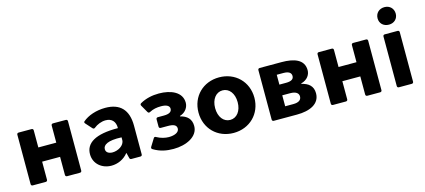

<svg xmlns="http://www.w3.org/2000/svg" viewBox="-56 -1172 3662 1656"><g transform="rotate(-15 1775.0 -344.0)"><path d="M64.5 -456.1V-15.6C64.5 -5.9 70.3 0 80.1 0H195.3C205.1 0 210.9 -5.9 210.9 -15.6V-176.8H371.1V-15.6C371.1 -5.9 377 0 386.7 0H501C510.7 0 516.6 -5.9 516.6 -15.6V-456.1C516.6 -465.8 510.7 -471.7 501 -471.7H386.7C377 -471.7 371.1 -465.8 371.1 -456.1V-303.7H210.9V-456.1C210.9 -465.8 205.1 -471.7 195.3 -471.7H80.1C70.3 -471.7 64.5 -465.8 64.5 -456.1Z M855.5 -484.4C776.4 -484.4 700.2 -459 653.3 -418C647.5 -413.1 648.4 -405.3 655.3 -398.4L705.1 -342.8C711.9 -335.9 719.7 -335 727.5 -341.8C753.9 -363.3 793 -379.9 831.1 -379.9C886.7 -379.9 918 -345.7 917 -287.1C714.8 -289.1 626 -230.5 626 -131.8C626 -44.9 696.3 11.7 781.2 11.7C835 11.7 892.6 -11.7 930.7 -60.5H932.6L944.3 -13.7C946.3 -3.9 952.1 0 960.9 0H1041C1050.8 0 1056.6 -5.9 1056.6 -15.6V-271.5C1056.6 -414.1 987.3 -484.4 855.5 -484.4ZM819.3 -96.7C787.1 -96.7 760.7 -110.4 760.7 -140.6C760.7 -177.7 802.7 -208 926.8 -202.1V-178.7C926.8 -128.9 867.2 -96.7 819.3 -96.7Z M1157.2 -35.2C1216.8 1 1274.4 10.7 1335.9 10.7C1447.3 10.7 1557.6 -39.1 1557.6 -134.8C1557.6 -198.2 1520.5 -231.4 1460.9 -246.1V-250C1514.6 -265.6 1539.1 -309.6 1539.1 -347.7C1539.1 -443.4 1441.4 -484.4 1334 -484.4C1274.4 -484.4 1216.8 -471.7 1167 -443.4C1158.2 -438.5 1156.2 -430.7 1161.1 -421.9L1199.2 -355.5C1204.1 -346.7 1211.9 -344.7 1220.7 -349.6C1253.9 -367.2 1286.1 -373 1325.2 -373C1373 -373 1399.4 -357.4 1399.4 -332C1399.4 -303.7 1376 -289.1 1328.1 -289.1H1274.4C1264.6 -289.1 1258.8 -283.2 1258.8 -273.4V-209C1258.8 -199.2 1264.6 -193.4 1274.4 -193.4H1337.9C1389.6 -193.4 1415 -180.7 1415 -150.4C1415 -117.2 1375 -98.6 1322.3 -98.6C1291 -98.6 1251 -107.4 1214.8 -127.9C1206.1 -133.8 1198.2 -131.8 1193.4 -123L1152.3 -56.6C1147.5 -47.9 1148.4 -41 1157.2 -35.2Z M1872.1 11.7C2015.6 11.7 2122.1 -92.8 2122.1 -236.3C2122.1 -379.9 2015.6 -484.4 1872.1 -484.4C1728.5 -484.4 1623 -379.9 1623 -236.3C1623 -92.8 1728.5 11.7 1872.1 11.7ZM1872.1 -104.5C1813.5 -104.5 1771.5 -157.2 1771.5 -236.3C1771.5 -315.4 1813.5 -368.2 1872.1 -368.2C1930.7 -368.2 1972.7 -315.4 1972.7 -236.3C1972.7 -157.2 1930.7 -104.5 1872.1 -104.5Z M2216.8 -456.1V-15.6C2216.8 -5.9 2222.7 0 2232.4 0H2439.5C2552.7 0 2645.5 -39.1 2645.5 -135.7C2645.5 -200.2 2605.5 -232.4 2543.9 -246.1V-250C2602.5 -265.6 2627 -307.6 2627 -346.7C2627 -442.4 2538.1 -471.7 2427.7 -471.7H2232.4C2222.7 -471.7 2216.8 -465.8 2216.8 -456.1ZM2418.9 -289.1H2359.4V-377H2418.9C2467.8 -377 2488.3 -359.4 2488.3 -332C2488.3 -304.7 2467.8 -289.1 2418.9 -289.1ZM2431.6 -95.7H2359.4V-193.4H2429.7C2482.4 -193.4 2504.9 -172.9 2504.9 -145.5C2504.9 -116.2 2484.4 -95.7 2431.6 -95.7Z M2745.1 -456.1V-15.6C2745.1 -5.9 2751 0 2760.7 0H2876C2885.7 0 2891.6 -5.9 2891.6 -15.6V-176.8H3051.8V-15.6C3051.8 -5.9 3057.6 0 3067.4 0H3181.6C3191.4 0 3197.3 -5.9 3197.3 -15.6V-456.1C3197.3 -465.8 3191.4 -471.7 3181.6 -471.7H3067.4C3057.6 -471.7 3051.8 -465.8 3051.8 -456.1V-303.7H2891.6V-456.1C2891.6 -465.8 2885.7 -471.7 2876 -471.7H2760.7C2751 -471.7 2745.1 -465.8 2745.1 -456.1Z M3407.2 -543.9C3454.1 -543.9 3487.3 -576.2 3487.3 -621.1C3487.3 -667 3454.1 -700.2 3407.2 -700.2C3358.4 -700.2 3325.2 -667 3325.2 -621.1C3325.2 -576.2 3358.4 -543.9 3407.2 -543.9ZM3334 -457V-15.6C3334 -5.9 3339.8 0 3349.6 0H3463.9C3473.6 0 3479.5 -5.9 3479.5 -15.6V-457C3479.5 -466.8 3473.6 -472.7 3463.9 -472.7H3349.6C3339.8 -472.7 3334 -466.8 3334 -457Z"/></g></svg>

Font: Ed Sans Neue
Style: Bold
Weight: 700
Designer: Stephen Hutchings
Version: Version 1.004;PS 001.004;hotconv 1.0.88;makeotf.lib2.5.64775